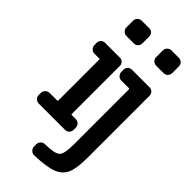

<svg xmlns="http://www.w3.org/2000/svg" viewBox="-305 -820 1110 1110"><g transform="rotate(45 250.0 -265.0)"><path d="M372.1 -759.8H432.6Q447.3 -759.8 457.5 -750Q467.8 -740.2 467.8 -724.6V-669.9Q467.8 -655.3 458 -645Q448.2 -634.8 432.6 -634.8H372.1Q357.4 -634.8 347.2 -645Q336.9 -655.3 336.9 -669.9V-724.6Q336.9 -739.3 347.2 -749.5Q357.4 -759.8 372.1 -759.8ZM467.8 26.4Q467.8 109.4 449.7 150.4Q431.6 191.4 383.8 209.5Q335.9 227.5 238.3 230.5Q224.6 230.5 213.9 219.7Q203.1 209 203.1 195.3V176.8Q203.1 162.1 213.4 151.4Q223.6 140.6 239.3 140.6Q319.3 139.6 338.4 119.6Q357.4 99.6 357.4 26.4V-427.7Q357.4 -431.6 351.6 -431.6H290Q275.4 -431.6 265.1 -442.4Q254.9 -453.1 254.9 -467.8V-485.4Q254.9 -500 265.1 -509.8Q275.4 -519.5 290 -519.5H432.6Q447.3 -519.5 457.5 -509.8Q467.8 -500 467.8 -485.4ZM190.4 -759.8Q205.1 -759.8 214.8 -750Q224.6 -740.2 224.6 -724.6V-669.9Q224.6 -655.3 214.8 -645Q205.1 -634.8 190.4 -634.8H129.9Q115.2 -634.8 104.5 -645Q93.8 -655.3 93.8 -669.9V-724.6Q93.8 -739.3 104.5 -749.5Q115.2 -759.8 129.9 -759.8ZM47.9 0Q33.2 0 22.5 -9.8Q11.7 -19.5 11.7 -35.2V-51.8Q11.7 -66.4 22.5 -77.1Q33.2 -87.9 47.9 -87.9H110.4Q114.3 -87.9 114.3 -91.8V-427.7Q114.3 -431.6 110.4 -431.6H70.3Q55.7 -431.6 45.4 -442.4Q35.2 -453.1 35.2 -467.8V-485.4Q35.2 -500 44.9 -509.8Q54.7 -519.5 70.3 -519.5H190.4Q205.1 -519.5 214.8 -509.8Q224.6 -500 224.6 -485.4V-91.8Q224.6 -87.9 230.5 -87.9H261.7Q276.4 -87.9 286.6 -77.6Q296.9 -67.4 296.9 -51.8V-35.2Q296.9 -20.5 287.1 -10.3Q277.3 0 261.7 0Z"/></g></svg>

Font: Rounded-L Mgen+ 1m medium
Style: Regular
Weight: 500
Designer: [Source Han Sans]
Ryoko NISHIZUKA  (kana & ideographs); Paul D. Hunt (Latin, Greek & Cyrillic); Wenlong ZHANG  (bopomofo
Version: Version 1.059.20150602